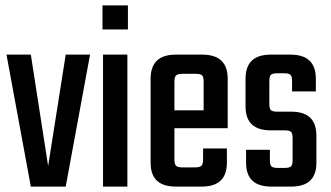

<svg xmlns="http://www.w3.org/2000/svg" viewBox="-20 -690 1223 710"><path d="M94 -488 158 -76 223 -488H313L223 0H94L4 -488Z M359 -581V-670H453V-581ZM451 0H361V-488H451Z M630 -488H728Q822 -488 822 -399V-216H625V-100Q625 -83 631 -77Q637 -71 655 -71H701Q719 -71 725 -77Q731 -83 731 -101V-141H819V-88Q819 0 726 0H630Q537 0 537 -88V-399Q537 -488 630 -488ZM625 -282H733V-388Q733 -405 727.5 -411Q722 -417 704 -417H655Q637 -417 631 -411Q625 -405 625 -388Z M1062 -98V-179Q1062 -197 1056 -202.5Q1050 -208 1032 -208H981Q888 -208 888 -296V-399Q888 -488 981 -488H1054Q1148 -488 1148 -399V-352H1060V-390Q1060 -408 1054 -413.5Q1048 -419 1030 -419H1006Q988 -419 982 -413.5Q976 -408 976 -390V-306Q976 -288 982 -282.5Q988 -277 1006 -277H1058Q1150 -277 1150 -188V-88Q1150 0 1057 0H983Q890 0 890 -88V-136H978V-98Q978 -80 984 -74.5Q990 -69 1008 -69H1032Q1050 -69 1056 -74.5Q1062 -80 1062 -98Z"/></svg>

Font: Teko Regular
Style: Regular
Weight: 400
Designer: Manushi Parikh, Jonny Pinhorn
Foundry: Indian Type Foundry
Version: Version 1.105;PS 1.0;hotconv 1.0.78;makeotf.lib2.5.61930; tt